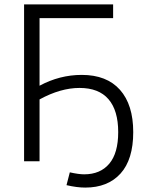

<svg xmlns="http://www.w3.org/2000/svg" viewBox="-20 -730 674 869"><path d="M350 -391Q463 -391 523 -323.5Q583 -256 583 -132Q583 -8 525.5 55.5Q468 119 366 119Q328 119 281 108L296 50Q336 59 361 59Q434 59 474.5 11Q515 -37 515 -132Q515 -230 471 -281Q427 -332 340 -332Q254 -332 159 -280V0H89V-710H492V-648H159V-342Q250 -391 350 -391Z"/></svg>

Font: Raleway-v4020
Style: Regular
Weight: 400
Designer: Matt McInerney, Pablo Impallari, Rodrigo Fuenzalida
Foundry: Matt McInerney, Pablo Impallari, Rodrigo Fuenzalida
Version: Version 4.020;PS 004.020;hotconv 1.0.88;makeotf.lib2.5.64775